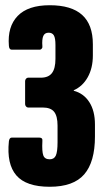

<svg xmlns="http://www.w3.org/2000/svg" viewBox="-20 -523 399 734"><path d="M170 191Q80 191 42.5 147.5Q5 104 14 17Q16 3 25 3H130Q144 3 142 17Q140 56 145.5 71Q151 86 170 86Q187 86 193.5 71.5Q200 57 200 21V-43Q200 -79 187 -95.5Q174 -112 143 -112H87Q83 -112 79.5 -116Q76 -120 76 -125V-213Q76 -218 79.5 -222Q83 -226 87 -226H136Q165 -226 178.5 -243.5Q192 -261 192 -298V-351Q192 -377 186 -387.5Q180 -398 166 -398Q151 -398 145.5 -385.5Q140 -373 142 -346Q143 -341 139.5 -337Q136 -333 132 -333H25Q15 -333 14 -348Q8 -421 47.5 -462Q87 -503 170 -503Q253 -503 294 -466Q335 -429 335 -354V-311Q335 -263 315.5 -228Q296 -193 262 -178V-176Q300 -166 321.5 -132.5Q343 -99 343 -47V-1Q343 96 302 143.5Q261 191 170 191Z"/></svg>

Font: Sofia Sans Extra Condensed Black
Style: Regular
Weight: 900
Designer: Botio Nikoltchev, Ani Petrova
Foundry: lettersoup
Version: Version 4.101